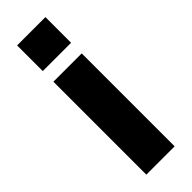

<svg xmlns="http://www.w3.org/2000/svg" viewBox="-246 -748 767 767"><g transform="rotate(-45 137.0 -365.0)"><path d="M217 0V-525H57V0ZM217 -585V-730H57V-585Z"/></g></svg>

Font: Raleway
Style: ExtraBold
Weight: 800
Designer: Matt McInerney, Pablo Impallari, Rodrigo Fuenzalida
Foundry: Matt McInerney, Pablo Impallari, Rodrigo Fuenzalida
Version: Version 3.000